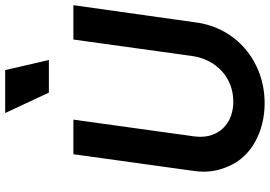

<svg xmlns="http://www.w3.org/2000/svg" viewBox="-174 -882 1067 760"><g transform="rotate(-90 360.0 -501.5)"><path d="M503 -842 463 -1015H293L374 -842ZM332 12C499 12 632 -102 652 -262L720 -745H584L519 -276C505 -176 430 -112 339 -112C308 -112 281 -119 259 -132C214 -159 199 -203 199 -242C199 -251 200 -260 201 -270L267 -745H130L64 -269C62 -255 61 -242 61 -229C61 -191 70 -154 89 -117C125 -44 215 12 332 12Z"/></g></svg>

Font: Plus Jakarta Sans
Style: Bold Italic
Weight: 700
Italic angle: -8°
Designer: Gumpita Rahayu
Foundry: Tokotype
Version: Version 2.071;gftools[0.9.30]